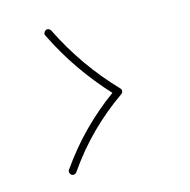

<svg xmlns="http://www.w3.org/2000/svg" viewBox="-49 -519 418 423"><g transform="rotate(-10 160.0 -308.0)"><path d="M78.6 -469.2Q75.7 -467.3 74.7 -463.9Q73.7 -460.4 75.7 -457.5Q101.6 -414.6 132.8 -377Q164.1 -339.4 199.2 -307.6Q163.6 -276.9 132.6 -239.7Q101.6 -202.6 75.7 -157.7Q73.7 -154.8 74.7 -151.4Q75.7 -147.9 78.6 -146Q81.5 -144 85 -145Q88.4 -146 90.3 -148.9Q116.7 -195.3 148.7 -232.9Q180.7 -270.5 217.8 -301.3Q219.7 -302.7 220.5 -304.9Q221.2 -307.1 220.9 -309.6Q220.7 -312 218.3 -314Q143.1 -379.4 90.3 -466.3Q88.4 -469.2 85 -470.2Q81.5 -471.2 78.6 -469.2Z"/></g></svg>

Font: Mikhak VF
Style: Regular
Weight: 100
Designer: Amin Abedi
Version: Version 3.001